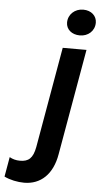

<svg xmlns="http://www.w3.org/2000/svg" viewBox="-164 -764 525 998"><g transform="rotate(5 98.5 -265.5)"><path d="M1 196C87 196 149 139 167 33L264 -520H140L48 6C37 65 14 84 -30 84C-52 84 -69 79 -85 70L-103 173C-73 188 -33 196 1 196ZM223 -592C265 -592 300 -621 300 -665C300 -700 272 -727 229 -727C186 -727 151 -696 151 -653C151 -618 180 -592 223 -592Z"/></g></svg>

Font: Fixel Display 20240404 SemiBold
Style: Italic
Weight: 600
Italic angle: -10°
Designer: AlfaBravo + MacPaw
Foundry: Kyrylo Tkachov, Marchela Mozhyna, Serhii Makarenko, Maria Weinstein, Zakhar Kryvoshyya
Version: Version 1.211;Glyphs 3.2 (3225)